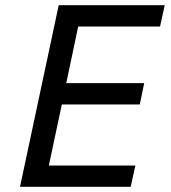

<svg xmlns="http://www.w3.org/2000/svg" viewBox="-20 -719 658 739"><path d="M518 -317H218L168 -82H501L483 0H57L206 -699H614L596 -617H281L235 -399H535Z"/></svg>

Font: Fragment Mono SC
Style: Italic
Weight: 400
Italic angle: -12°
Monospace: yes
Designer: Wei Huang based on Nimbus Sans by URW Studio, based on Helvetica by Max Miedinger.
Foundry: Wei Huang
Version: Version 1.012; ttfautohint (v1.8.4.7-5d5b)